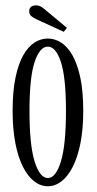

<svg xmlns="http://www.w3.org/2000/svg" viewBox="-20 -668 352 700"><path d="M154.5 11Q127.5 11 104.2 -7.2Q81 -25.5 63.2 -60.8Q45.5 -96 35.8 -147Q26 -198 26 -263.5Q26 -335 36.5 -385.2Q47 -435.5 65 -467Q83 -498.5 106 -513Q129 -527.5 154.5 -527.5Q179.5 -527.5 202.5 -513Q225.5 -498.5 243.8 -467Q262 -435.5 272.8 -385.2Q283.5 -335 283.5 -263.5Q283.5 -198 273.5 -147Q263.5 -96 245.8 -60.8Q228 -25.5 204.5 -7.2Q181 11 154.5 11ZM154.5 -19Q183.5 -19 202 -79.2Q220.5 -139.5 220.5 -263.5Q220.5 -386 202 -442Q183.5 -498 154.5 -498Q125 -498 106.2 -442Q87.5 -386 87.5 -263.5Q87.5 -139.5 106.2 -79.2Q125 -19 154.5 -19ZM212.5 -552 113.5 -597.5Q101 -603.5 93.8 -609.5Q86.5 -615.5 86.5 -627.5Q86.5 -637.5 93.2 -643Q100 -648.5 111 -648.5Q120.5 -648.5 127.2 -645Q134 -641.5 141 -635.5L224 -566.5Z"/></svg>

Font: Imbue 24pt Light
Style: Regular
Weight: 300
Designer: Tyler Finck
Foundry: Etcetera Type Company
Version: Version 1.102